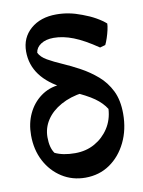

<svg xmlns="http://www.w3.org/2000/svg" viewBox="-85 -794 653 874"><g transform="rotate(-10 241.5 -357.5)"><path d="M239 20Q179 20 131 -10.5Q83 -41 55.5 -93.5Q28 -146 28 -213Q28 -268 49 -312.5Q70 -357 108 -385Q146 -413 195 -417L294 -363Q235 -355 191 -330.5Q147 -306 123.5 -270Q100 -234 100 -191Q100 -143 119 -116Q156 -98 212 -98Q263 -98 303 -120.5Q343 -143 368 -181.5Q393 -220 396 -270Q378 -299 344.5 -323Q311 -347 242 -377L214 -400Q143 -435 107.5 -483Q72 -531 72 -592Q72 -656 117.5 -695.5Q163 -735 236 -735Q266 -735 294.5 -729.5Q323 -724 354 -712Q387 -700 413.5 -685Q440 -670 458 -654Q458 -643 454 -625Q450 -607 444 -589Q438 -571 432 -559L407 -552Q344 -595 296.5 -613.5Q249 -632 206 -632Q170 -632 147 -617Q124 -602 121 -578Q131 -557 159 -541Q187 -525 225 -508.5Q263 -492 303.5 -470Q344 -448 379.5 -417.5Q415 -387 436.5 -343.5Q458 -300 458 -237Q458 -164 429.5 -105.5Q401 -47 352 -13.5Q303 20 239 20Z"/></g></svg>

Font: Eczar Medium
Style: Regular
Weight: 500
Designer: Vaibhav Singh
Foundry: Rosetta Type Foundry
Version: Version 2.000